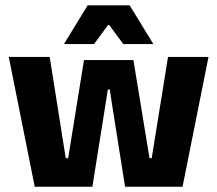

<svg xmlns="http://www.w3.org/2000/svg" viewBox="-20 -707 823 727"><path d="M111.5 0 13.2 -491.4H168.2L228.9 -108.1H238.1L298 -479.5H485.2L546.1 -108.1H554.4L616.2 -491.4H769.5L671.2 0H453.5L404 -313.1L395.6 -368.2H388.3L379.7 -313.1L329.8 0ZM311.9 -686.8H470.9L559.5 -542.1V-540.2H446.7L393.6 -612.4H389.2L336.2 -540.2H223.3V-542.1Z"/></svg>

Font: Anek Latin Medium
Style: Regular
Weight: 500
Designer: Yesha Goshar
Foundry: Ek Type
Version: Version 1.003